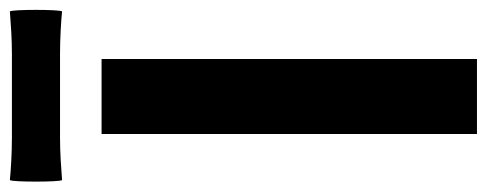

<svg xmlns="http://www.w3.org/2000/svg" viewBox="-314 -650 962 379"><g transform="rotate(-90 166.5 -461.0)"><path d="M239 -370V-741H91V0H165H239ZM166 -918H83C54 -918 20 -920 0 -922C-4 -918 -4 -823 0 -819C27 -821 54 -823 83 -823H166H250C279 -823 313 -821 333 -819C337 -823 337 -918 333 -922C306 -920 279 -918 250 -918H166Z"/></g></svg>

Font: GenSekiGothic2 TW B
Style: Regular
Weight: 700
Version: Version 2.100;PS 2.1;hotconv 16.6.51;makeotf.lib2.5.65220 DE